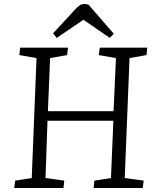

<svg xmlns="http://www.w3.org/2000/svg" viewBox="-20 -942 778 962"><path d="M548 -337H218L208 -50L302 -37L298 0H51L56 -37L139 -50L163 -651L77 -666L81 -703H321L316 -666L231 -651L220 -385H549L561 -651L475 -666L480 -703H718L714 -666L629 -651L605 -50L700 -37L695 0H449L453 -37L536 -50ZM550 -773 530 -752 398 -843 264 -752 246 -775 355 -893Q368 -908 379 -915Q390 -922 402 -922Q409 -922 414 -921Q419 -920 424 -918Z"/></svg>

Font: Literata 18pt Light
Style: Italic
Weight: 300
Italic angle: -2°
Designer: Latin by Veronika Burian and Jose Scaglione. Greek by Irene Vlachou. Cyrillic by Vera Evstafieva
Foundry: TypeTogether
Version: Version 3.103;gftools[0.9.29]